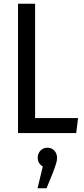

<svg xmlns="http://www.w3.org/2000/svg" viewBox="-20 -709 446 1023"><path d="M167 -80H396L386 0H76V-689H167ZM284 132Q284 145 279.5 160.5Q275 176 263 208L228 294H180L208 178Q181 162 181 132Q181 109 195.5 93.5Q210 78 233 78Q255 78 269.5 93.5Q284 109 284 132Z"/></svg>

Font: Fira Sans Compressed
Style: Regular
Weight: 400
Width: 1
Designer: bBox Type GmbH & Carrois Corporate GbR & Edenspiekermann AG
Foundry: bBox Type GmbH & Carrois Corporate GbR & Edenspiekermann AG
Version: Version 4.301